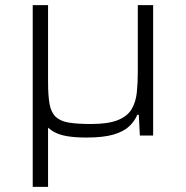

<svg xmlns="http://www.w3.org/2000/svg" viewBox="-20 -530 727 751"><path d="M108 201V-510H168V-209Q168 -155 174 -122.5Q180 -90 198 -73Q216 -56 249 -50.5Q282 -45 336 -45Q403 -45 440.5 -60Q478 -75 494.5 -102.5Q511 -130 515 -167Q519 -204 519 -247V-510H579V0H527L523 -81H517Q507 -57 486 -36.5Q465 -16 425 -4Q385 8 318 8Q276 8 244.5 3Q213 -2 191.5 -14Q170 -26 156 -44L213 -31L168 -30V201Z"/></svg>

Font: Saira Expanded Light
Style: Regular
Weight: 300
Width: 7
Designer: Hector Gatti with collaboration of the Omnibus-Type team
Foundry: Omnibus-Type
Version: Version 1.101